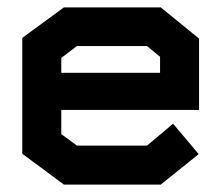

<svg xmlns="http://www.w3.org/2000/svg" viewBox="-20 -497 596 517"><path d="M145 -201V-136L187 -105H376L446 -164L515 -82L413 0H152L40 -83V-395L152 -477H413L516 -393V-201ZM411 -344 376 -373H187L145 -341V-301H411Z"/></svg>

Font: Turret Road ExtraBold
Style: Regular
Weight: 800
Designer: Noponies
Foundry: Noponies
Version: Version 1.001; ttfautohint (v1.8)